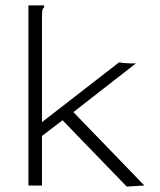

<svg xmlns="http://www.w3.org/2000/svg" viewBox="-20 -685 590 709"><path d="M211 -241 135 -183V0H85V-665H143V-658Q138 -654 136.5 -647Q135 -640 135 -623V-234L420 -455Q438 -451 462 -451H482L251 -271L513 0L448 4Z"/></svg>

Font: Inconsolata SemiExpanded Light
Style: Regular
Weight: 300
Width: 6
Monospace: yes
Designer: Raph Levien, Cyreal, Brenton Simpson
Foundry: Raph Levien, Cyreal, Google
Version: Version 3.001; ttfautohint (v1.8.2.53-6de2)